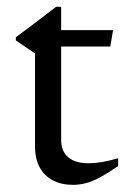

<svg xmlns="http://www.w3.org/2000/svg" viewBox="-20 -522 366 551"><path d="M155.5 -121Q155.5 -87.5 176 -70.5Q196.5 -53.5 234 -53.5Q252 -53.5 273 -57Q294 -60.5 319 -68V-45.5Q288 -24 265.5 -12.2Q243 -0.5 225 4Q207 8.5 189.5 8.5Q157 8.5 132.5 -4Q108 -16.5 94.2 -41.2Q80.5 -66 80.5 -102.5V-368.5L25.5 -406V-415Q35.5 -422.5 46.2 -430.5Q57 -438.5 68.2 -447Q79.5 -455.5 91.2 -464.5Q103 -473.5 115.5 -483Q128 -492.5 141 -502.5H155.5V-420ZM126.5 -388.5V-435.5H304.5L296.5 -388.5Z"/></svg>

Font: Newsreader 24pt
Style: Regular
Weight: 400
Designer: Hugues Gentile
Foundry: Production Type
Version: Version 1.003